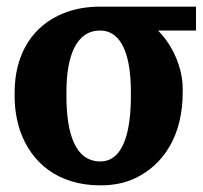

<svg xmlns="http://www.w3.org/2000/svg" viewBox="-20 -548 612 578"><path d="M24 -259C24 -220 30 -186 41 -153C74 -59 154 10 282 10C322 10 357 3 388 -12C473 -53 530 -140 530 -270V-282C530 -301 527 -319 523 -336C510 -385 487 -424 456 -456H570V-528H281C240 -528 203 -521 171 -508C81 -472 24 -389 24 -269ZM180 -259V-272C180 -378 209 -456 281 -456C350 -456 374 -374 374 -272V-259C374 -153 352 -62 282 -62C206 -62 180 -147 180 -259Z"/></svg>

Font: Aerodynamic
Style: Bd
Weight: 500
Designer: Google
Version: Version 2.000980; 2014